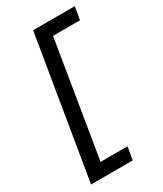

<svg xmlns="http://www.w3.org/2000/svg" viewBox="-235 -911 971 1141"><g transform="rotate(-30 250.0 -340.0)"><path d="M36 143 196 -823H482L467 -735H282L152 55H337L322 143Z"/></g></svg>

Font: Iosevka Semibold Oblique
Style: Regular
Weight: 600
Italic angle: -9°
Monospace: yes
Designer: Belleve Invis
Foundry: Belleve Invis
Version: Version 32.5.0; ttfautohint (v1.8.4)